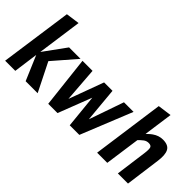

<svg xmlns="http://www.w3.org/2000/svg" viewBox="-36 -1169 1659 1659"><g transform="rotate(45 793.5 -339.5)"><path d="M116 -661.3 241.3 -678.7 184 -268 332 -472H472L289.3 -261.3L420 0H273.3L177.3 -225.3L146.7 0H22.7Z M1120 -472 929.3 0H812L781.3 -306.7L662.7 0H549.3L496 -472H618.7L642.7 -153.3L760 -472H862.7L892 -153.3L1002.7 -472Z M1238.7 -661.3 1365.3 -678.7 1328 -412H1329.3Q1334.7 -416 1346.7 -428Q1358.7 -440 1376 -452Q1420 -482.7 1469.3 -482.7Q1536 -482.7 1557.3 -442.7Q1578.7 -402.7 1566.7 -318.7L1524 0H1400L1438.7 -288Q1445.3 -338.7 1438.7 -356.7Q1432 -374.7 1402.7 -374.7Q1377.3 -374.7 1357.3 -360Q1325.3 -334.7 1316 -322.7L1270.7 0H1146.7Z"/></g></svg>

Font: Timmana
Style: Regular
Weight: 400
Designer: Appaji Ambarisha Darbha
Foundry: Andhrapradesh Society for Knowledge Networks
Version: Version 1.0.4; ttfautohint (v1.2.42-39fb)